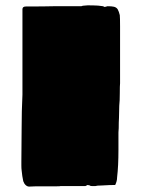

<svg xmlns="http://www.w3.org/2000/svg" viewBox="-20 -689 520 710"><path d="M66 -19Q62 -37 60 -59Q59 -66 59 -78V-91L60 -215Q60 -278 63 -339V-655Q63 -665 76 -665Q145 -665 179 -666H279Q282 -666 284 -667Q286 -668 289 -668Q302 -670 325 -669Q342 -669 361 -666Q367 -662 370 -664Q372 -664 378 -666Q393 -666 401.5 -664Q410 -662 415 -655Q420 -646 423 -633Q424 -623 424 -591V-396V-381Q423 -373 423 -345Q423 -315 421 -298L420 -253Q419 -238 419 -215L418 -199V-135Q418 -75 413 -33Q413 -19 406 -5Q388 -5 354 -3Q338 -3 333 -1H323H320Q313 -1 313 -3Q305 -5 304 -5L296 -1H204Q203 0 188 0H150H113L88 1Q81 1 75 -4.5Q69 -10 66 -19Z"/></svg>

Font: Sigmar One
Style: Regular
Weight: 400
Designer: Vernon Adams
Foundry: Vernon Adams
Version: Version 2.000